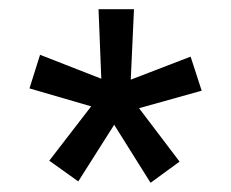

<svg xmlns="http://www.w3.org/2000/svg" viewBox="-20 -655 502 417"><path d="M418 -458 282 -420 370 -304 307 -258 228 -384 150 -261 87 -306 178 -424 44 -463 67 -536 200 -484 194 -635H271L264 -482L394 -532Z"/></svg>

Font: Placeholder Sans Medium
Style: Regular
Weight: 500
Designer: The Branx Europe S.L
Version: Version 1.006;Fontself Maker 3.5.7